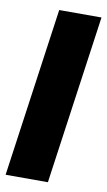

<svg xmlns="http://www.w3.org/2000/svg" viewBox="-82 -737 435 778"><g transform="rotate(10 135.0 -347.5)"><path d="M271 -695 173 0H-1L97 -695Z"/></g></svg>

Font: Fira Sans Extra Condensed ExtraBold
Style: Italic
Weight: 800
Width: 3
Italic angle: -8°
Designer: Carrois Corporate & Edenspiekermann AG
Foundry: Carrois Corporate GbR & Edenspiekermann AG
Version: Version 4.203